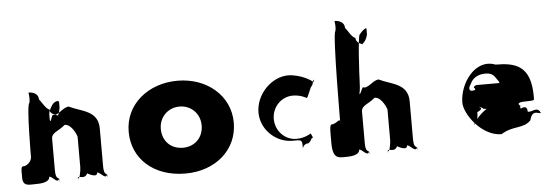

<svg xmlns="http://www.w3.org/2000/svg" viewBox="-51 -950 3188 1119"><g transform="rotate(-5 1543.0 -390.0)"><path d="M120 0C141 0 200 -1 200 -36C218 -36 245 9 255 -17C255 -17 257 17 257 -18C248 -28 236 -21 236 -74V-254C236 -292 276 -294 316 -329C359 -329 385 -257 385 -254V-74C385 -56 374 8 365 -18C365 -18 367 18 367 -17C377 -26 404 -1 422 -36C422 -36 480 -1 480 -36C498 -36 526 9 536 -17C536 -17 538 17 538 -18C529 -28 518 -21 518 -74V-290C518 -397 419 -398 349 -433C313 -433 280 -381 252 -393C243 -386 236 -339 232 -367V-402C235 -422 251 -451 264 -462C278 -472 290 -474 295 -466V-433C290 -393 276 -385 288 -385C309 -385 235 -386 235 -427C217 -427 190 -480 180 -489C180 -525 146 -535 122 -535C124 -525 128 -495 122 -474C104 -465 104 -159 104 -159C104 -147 93 -120 63 -110C41 -110 42 -107 42 -45C42 10 80 0 120 0Z M684 -256C684 -98 808 15 993 15C1170 15 1299 -98 1299 -256C1299 -416 1163 -528 993 -528C820 -528 684 -416 684 -256ZM872 -256C872 -327 925 -377 992 -377C1058 -377 1111 -327 1111 -256C1111 -186 1061 -136 992 -136C920 -136 872 -186 872 -256Z M1655 -383C1701 -383 1731 -364 1735 -362C1741 -360 1764 -429 1768 -427C1778 -434 1779 -461 1786 -465V-466C1788 -457 1784 -449 1780 -453C1780 -453 1740 -489 1664 -501C1560 -518 1457 -425 1448 -317C1439 -207 1532 -121 1629 -121C1677 -121 1687 -125 1687 -87C1687 -49 1683 -98 1720 -98C1732 -102 1738 -118 1743 -125C1754 -129 1751 -130 1744 -145C1738 -157 1745 -156 1735 -151C1730 -149 1701 -130 1655 -130C1588 -130 1533 -186 1533 -257C1533 -327 1588 -383 1655 -383Z M1933 0C1954 0 2013 -1 2013 -36C2031 -36 2058 9 2068 -17C2068 -17 2070 17 2070 -18C2061 -28 2049 -21 2049 -74V-254C2049 -292 2089 -294 2129 -329C2172 -329 2198 -257 2198 -254V-74C2198 -56 2187 8 2178 -18C2178 -18 2180 18 2180 -17C2190 -26 2217 -1 2235 -36C2235 -36 2293 -1 2293 -36C2311 -36 2339 9 2349 -17C2349 -17 2351 17 2351 -18C2342 -28 2331 -21 2331 -74V-290C2331 -397 2232 -398 2162 -433C2128 -433 2094 -382 2067 -396C2057 -388 2045 -339 2041 -366C2041 -366 2044 -330 2044 -365C2048 -373 2051 -426 2051 -438C2051 -451 2063 -705 2076 -705C2090 -723 2108 -739 2117 -736V-701C2108 -657 2080 -645 2084 -645C2105 -645 2048 -646 2048 -687C2030 -687 2003 -740 1993 -749C1993 -785 1959 -795 1935 -795C1937 -785 1941 -756 1935 -735C1917 -726 1917 -153 1917 -202C1917 -232 1906 -207 1876 -197C1854 -197 1855 -192 1855 -88C1855 9 1893 0 1933 0Z M3053 -238C3054 -242 3054 -252 3054 -256C3054 -436 2965 -460 2848 -460C2732 -505 2636 -368 2636 -256C2636 -189 2732 -53 2848 -53C2918 -98 2978 -72 3022 -119C3038 -182 3069 -153 3086 -156V-158C3068 -200 3032 -161 3011 -171C3011 -216 2972 -191 2972 -191C2964 -240 2953 -207 2952 -213C2952 -258 2949 -213 2949 -213C2950 -251 2912 -260 2867 -254C2804 -232 2751 -198 2718 -158C2688 -123 2683 -104 2710 -142C2718 -158 2718 -181 2718 -193C2752 -209 2744 -216 2728 -224C2724 -225 2754 -217 2756 -209C2751 -207 2986 -206 2986 -206C2982 -206 2975 -206 2970 -209C2952 -223 2964 -231 3009 -231C3053 -232 3053 -234 3053 -238ZM2696 -363C2709 -392 2739 -413 2784 -413C2823 -413 2834 -398 2852 -370C2863 -359 2859 -345 2874 -340C2880 -340 2868 -351 2876 -351H2728C2724 -351 2712 -346 2710 -338C2723 -327 2720 -320 2696 -320C2678 -324 2681 -342 2696 -363Z"/></g></svg>

Font: Hussar Przerywany
Style: Regular
Weight: 400
Foundry: Cannot Into Space Fonts
Version: Version 0.982